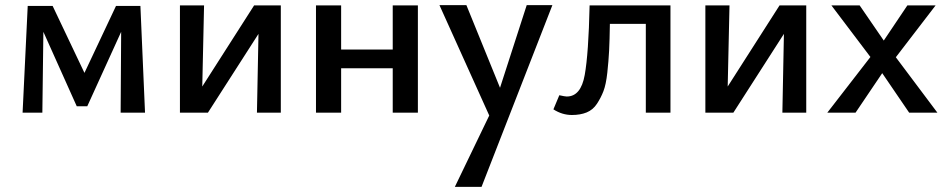

<svg xmlns="http://www.w3.org/2000/svg" viewBox="-20 -439 3685 748"><path d="M545 0H450L452 -315L320 -25H279L149 -315L145 0H68L88 -416H185L309 -155L432 -416H527Z M1074 -418V0H981L987 -307L790 0H681V-418H775L768 -102L970 -418Z M1510 -418H1608V0H1510V-173H1309V0H1211V-418H1309V-246H1510Z M2032 -419H2132L1856 289H1752L1886 11L1692 -419H1797L1928 -97Z M2592 -418V0H2496V-346H2356Q2355 -281 2353 -241.5Q2351 -202 2346 -156Q2341 -110 2331 -84Q2321 -58 2305.5 -34.5Q2290 -11 2265.5 -1Q2241 9 2208 9Q2170 9 2136 -13L2159 -68Q2181 -63 2188 -63Q2243 -63 2258 -147Q2273 -231 2277 -418Z M3121 -418V0H3028L3034 -307L2837 0H2728V-418H2822L2815 -102L3017 -418Z M3632 0H3522L3417 -154L3313 0H3203L3371 -217L3219 -418H3329L3423 -281L3515 -418H3625L3470 -216Z"/></svg>

Font: EauTestText Semibold
Style: Regular
Weight: 600
Designer: Christian Thalmann (Catharsis Fonts)
Version: Version 0.001;PS 000.001;hotconv 1.0.88;makeotf.lib2.5.64775